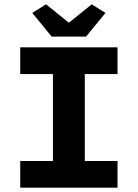

<svg xmlns="http://www.w3.org/2000/svg" viewBox="-20 -872 640 892"><path d="M74 0V-124H226V-528H74V-652H526V-528H374V-124H526V0ZM220 -702 130 -812 194 -852 298 -768H302L406 -852L470 -812L380 -702Z"/></svg>

Font: Source Code Pro ExtraLight
Style: Bold
Weight: 700
Monospace: yes
Version: Version 1.018;hotconv 1.0.116;makeotfexe 2.5.65601